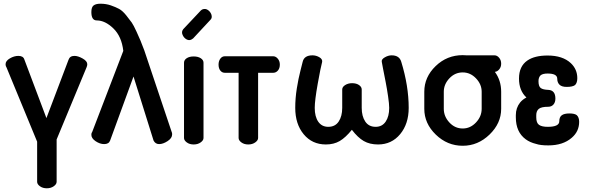

<svg xmlns="http://www.w3.org/2000/svg" viewBox="-20 -778 3182 1034"><path d="M450 -432Q450 -424 446 -415L285 -27V201Q285 214 269.5 225Q254 236 232 236Q210 236 195 225Q180 214 180 201V-15L15 -415Q10 -422 10 -432Q10 -450 33 -463.5Q56 -477 79 -477Q105 -477 111 -458L230 -142L349 -456Q356 -477 381 -477Q400 -477 425 -463Q450 -449 450 -432Z M476 -66 644 -504Q635 -582 590.5 -625Q546 -668 501 -668Q472 -668 472 -713Q472 -740 484.5 -749Q497 -758 521 -758Q551 -758 577 -749Q603 -740 621.5 -730Q640 -720 660 -695Q680 -670 689.5 -656.5Q699 -643 715.5 -607Q732 -571 736.5 -559.5Q741 -548 757 -507L905 -66Q907 -64 907 -54Q907 -34 882.5 -18Q858 -2 837 -2Q817 -2 807 -21L699 -366L573 -21Q566 -2 541 -2Q518 -2 495 -17.5Q472 -33 472 -52Q472 -62 476 -66Z M1076 -440V-35Q1076 -22 1060.5 -11Q1045 0 1023 0Q1001 0 986 -11Q971 -22 971 -35V-440Q971 -455 985.5 -464.5Q1000 -474 1023 -474Q1046 -474 1061 -464.5Q1076 -455 1076 -440ZM1112 -670 1020 -571Q1012 -565 1009 -564Q995 -559 982 -567.5Q969 -576 963 -591Q956 -607 967 -621L1062 -722Q1068 -727 1072 -728Q1086 -733 1099 -724.5Q1112 -716 1118 -701Q1125 -681 1112 -670Z M1191 -475H1451Q1465 -475 1476 -462Q1487 -449 1487 -430Q1487 -410 1476.5 -398Q1466 -386 1451 -386H1370V-35Q1370 -22 1354.5 -11Q1339 0 1317 0Q1295 0 1280 -11Q1265 -22 1265 -35V-386H1191Q1176 -386 1166.5 -398Q1157 -410 1157 -430Q1157 -449 1166.5 -462Q1176 -475 1191 -475Z M2016 0Q1971 0 1939 -18.5Q1907 -37 1875 -79Q1841 -37 1809.5 -18.5Q1778 0 1735 0Q1661 0 1615.5 -55Q1570 -110 1570 -197Q1570 -249 1578.5 -302Q1587 -355 1598 -397.5Q1609 -440 1610 -445Q1618 -480 1663 -480Q1682 -480 1699.5 -470Q1717 -460 1715 -445Q1707 -416 1691 -326.5Q1675 -237 1675 -197Q1675 -150 1694 -122.5Q1713 -95 1748 -95Q1785 -95 1804 -123.5Q1823 -152 1823 -197V-296Q1823 -310 1839 -320Q1855 -330 1876 -330Q1899 -330 1913.5 -320Q1928 -310 1928 -296V-197Q1928 -152 1947 -123.5Q1966 -95 2003 -95Q2038 -95 2057 -123Q2076 -151 2076 -197Q2076 -218 2070 -259Q2064 -300 2057 -336Q2050 -372 2043 -407.5Q2036 -443 2036 -445Q2033 -458 2052 -469Q2071 -480 2089 -480Q2131 -480 2141 -445Q2181 -315 2181 -197Q2181 -111 2135 -55.5Q2089 0 2016 0Z M2679 -435Q2679 -417 2668.5 -404.5Q2658 -392 2645 -391Q2679 -345 2679 -284V-192Q2679 -114 2616.5 -53.5Q2554 7 2472 7Q2389 7 2327 -53Q2265 -113 2265 -192V-284Q2265 -363 2326 -422Q2387 -481 2472 -481Q2486 -481 2493 -480H2643Q2657 -480 2668 -467Q2679 -454 2679 -435ZM2574 -192V-284Q2574 -324 2543.5 -356Q2513 -388 2472 -388Q2430 -388 2400 -356Q2370 -324 2370 -284V-192Q2370 -151 2400 -118.5Q2430 -86 2472 -86Q2513 -86 2543.5 -118.5Q2574 -151 2574 -192Z M3086 -158Q3099 -146 3099 -122Q3099 -70 3059 -36Q3012 5 2933 5Q2890 5 2867 -3Q2834 -11 2811 -28Q2758 -67 2758 -146V-158Q2758 -197 2781 -226Q2794 -242 2815 -253Q2775 -290 2775 -355Q2775 -421 2820 -452Q2859 -479 2929 -479Q3010 -479 3054 -438Q3089 -405 3089 -357Q3089 -332 3077 -320Q3064 -310 3032 -310Q3005 -310 2993 -322Q2981 -334 2981 -354Q2981 -382 2929 -382Q2904 -382 2892 -373Q2880 -362 2880 -341Q2880 -313 2892 -304Q2904 -295 2933 -294Q2971 -292 2971 -247Q2971 -227 2960.5 -215Q2950 -203 2932 -203Q2895 -203 2881.5 -191.5Q2868 -180 2868 -158V-146Q2868 -116 2883 -105.5Q2898 -95 2930 -95Q2992 -95 2992 -125Q2992 -147 3005 -157Q3018 -167 3047 -167Q3074 -167 3086 -158Z"/></svg>

Font: AkaAcidDosis
Style: SemiBold
Weight: 600
Designer: Edgar Tolentino, Pablo Impallari, Igino Marini, Cyberella
Foundry: Edgar Tolentino, Pablo Impallari, Igino Marini, Cyberella
Version: Version 1.007